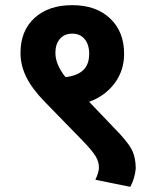

<svg xmlns="http://www.w3.org/2000/svg" viewBox="-20 -705 610 741"><path d="M503.9 -55.2Q501 -18.1 482.9 16.1L348.1 -11.2Q362.3 -42 361.8 -59.1Q361.8 -81.1 348.4 -103Q335 -125 296.9 -164.1L153.8 -311Q104 -361.8 81.5 -407.5Q59.1 -453.1 59.1 -501Q59.1 -585.9 113 -635.5Q167 -685.1 258.8 -685.1Q350.6 -685.1 404.8 -634Q459 -583 459 -497.1Q459 -433.1 422.6 -384Q386.2 -335 324.2 -312L418.9 -212.9Q471.2 -160.2 487.5 -129.2Q503.9 -98.1 503.9 -55.2ZM193.8 -501Q193.8 -456.1 232.9 -407.2Q279.8 -413.1 302 -435.1Q324.2 -457 324.2 -497.1Q324.2 -533.2 306.6 -554.2Q289.1 -575.2 258.8 -575.2Q229 -575.2 211.4 -555.2Q193.8 -535.2 193.8 -501Z"/></svg>

Font: Sarala
Style: Bold
Weight: 700
Designer: Andres Torresi
Foundry: Huerta Tipografica
Version: Version 1.004;PS 001.003;hotconv 1.0.70;makeotf.lib2.5.58329